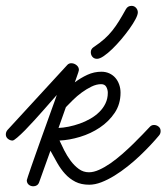

<svg xmlns="http://www.w3.org/2000/svg" viewBox="-67 -634 574 662"><path d="M-23.9 -149.4Q-32.2 -149.4 -39.6 -155.3Q-46.9 -161.1 -46.9 -170.4Q-46.9 -179.2 -41 -186L165.5 -410.6Q170.9 -416 178.7 -416Q188.5 -416 196.8 -409.4Q205.1 -402.8 205.1 -392.6Q205.1 -390.6 203.1 -384.8Q201.2 -378.9 198.7 -372.1Q196.3 -365.2 194.1 -358.9Q191.9 -352.5 190.9 -350.1Q210.9 -365.2 234.1 -376Q257.3 -386.7 282.7 -386.7Q297.9 -386.7 310.3 -380.9Q322.8 -375 331.1 -365.2Q339.4 -355.5 344 -342.3Q348.6 -329.1 348.6 -314.5Q348.6 -274.9 328.4 -244.9Q308.1 -214.8 277.1 -194.1Q246.1 -173.3 209 -162.1Q171.9 -150.9 138.2 -149.4Q145 -134.3 154.5 -115.5Q164.1 -96.7 176.5 -79.8Q189 -63 204.6 -51.5Q220.2 -40 239.7 -40Q255.9 -40 274.9 -48.6Q293.9 -57.1 314 -71Q334 -85 353.8 -102.3Q373.5 -119.6 391.4 -137Q409.2 -154.3 424.1 -169.9Q439 -185.5 449.2 -196.3Q455.1 -203.1 463.9 -203.1Q472.7 -203.1 479.7 -197.5Q486.8 -191.9 486.8 -182.1Q486.8 -172.9 481 -166.5Q469.2 -152.3 452.4 -134.3Q435.5 -116.2 415.5 -97.2Q395.5 -78.1 373 -60.3Q350.6 -42.5 327.6 -28.3Q304.7 -14.2 282.5 -5.6Q260.3 2.9 240.7 2.9Q212.9 2.9 192.9 -7.3Q172.9 -17.6 157.7 -34.2Q142.6 -50.8 130.6 -71.8Q118.7 -92.8 106.9 -114.3L67.9 -5.4Q65.4 1.5 60.1 4.9Q54.7 8.3 47.9 8.3Q38.6 8.3 32 2.7Q25.4 -2.9 25.4 -12.7Q25.4 -13.7 29.5 -26.1Q33.7 -38.6 40.3 -57.9Q46.9 -77.1 55.7 -101.8Q64.5 -126.5 73.7 -152.6Q83 -178.7 92.3 -204.3Q101.6 -230 109.1 -251.2Q116.7 -272.5 122.1 -287.1Q127.4 -301.8 128.9 -306.6Q124 -301.3 112.1 -287.6Q100.1 -273.9 84.7 -256.3Q69.3 -238.8 52.2 -220Q35.2 -201.2 19.8 -185.5Q4.4 -169.9 -7.6 -159.7Q-19.5 -149.4 -23.9 -149.4ZM160.2 -264.6 134.8 -192.9Q150.9 -193.4 169.9 -197.3Q189 -201.2 207.8 -207.8Q226.6 -214.4 244.1 -224.4Q261.7 -234.4 275.1 -247.6Q288.6 -260.7 296.6 -277.3Q304.7 -293.9 304.7 -314Q304.7 -324.7 299.6 -334.2Q294.4 -343.8 281.7 -343.8Q265.6 -343.8 248.5 -335.4Q231.4 -327.1 215.1 -315.2Q198.7 -303.2 184.6 -289.3Q170.4 -275.4 160.2 -264.6ZM386.7 -613.8Q396 -613.8 402.1 -606.9Q408.2 -600.1 408.2 -591.3Q408.2 -583 400.4 -568.1Q392.6 -553.2 379.9 -535.4Q367.2 -517.6 351.6 -499Q335.9 -480.5 320.3 -465.3Q304.7 -450.2 290.8 -440.7Q276.9 -431.2 267.6 -431.2Q257.8 -431.2 252 -437.7Q246.1 -444.3 246.1 -454.1Q246.1 -464.8 255.4 -471.2Q277.3 -485.8 292.7 -499.5Q308.1 -513.2 320.3 -528.6Q332.5 -543.9 343.5 -561.8Q354.5 -579.6 367.2 -602.5Q373.5 -613.8 386.7 -613.8Z"/></svg>

Font: Helvetia Verbundene
Style: Regular
Weight: 400
Designer: Peter Wiegel, original typeface by Carl Albert Fahrenwaldt 1901
Foundry: Peter Wiegel
Version: Version 2.000